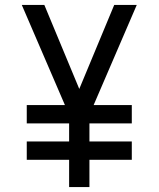

<svg xmlns="http://www.w3.org/2000/svg" viewBox="-20 -755 640 775"><path d="M259 0V-110H88V-184H259V-257H88V-331H242L68 -735H159L300 -396L441 -735H532L358 -331H512V-257H341V-184H512V-110H341V0Z"/></svg>

Font: R Plex Mono
Style: Regular
Weight: 400
Monospace: yes
Designer: Belleve Invis
Foundry: Belleve Invis
Version: Version 31.8.0